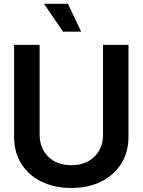

<svg xmlns="http://www.w3.org/2000/svg" viewBox="-20 -959 736 991"><path d="M511.7 -727.5H643.1V-252.4Q643.1 -174.3 606.2 -115Q569.3 -55.7 502.9 -22.2Q436.5 11.2 348.1 11.2Q259.3 11.2 192.6 -22.2Q126 -55.7 89.4 -115Q52.7 -174.3 52.7 -252.4V-727.5H184.6V-263.2Q184.6 -194.8 228.8 -150.6Q272.9 -106.4 348.1 -106.4Q422.9 -106.4 467.3 -150.6Q511.7 -194.8 511.7 -263.2ZM305.7 -795.4 207 -939.5H330.6L398.9 -795.4Z"/></svg>

Font: Inter Tight SemiBold
Style: Regular
Weight: 600
Designer: Rasmus Andersson
Foundry: rsms
Version: Version 3.004; ttfautohint (v1.8.4.7-5d5b)